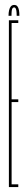

<svg xmlns="http://www.w3.org/2000/svg" viewBox="-20 -757 111 777"><path d="M16 0V-675H54V-664H27V-355H54V-344H27V-11H54V0ZM37.5 -737Q46 -737 50.5 -731.2Q55 -725.5 56.8 -715.5Q58.5 -705.5 58.5 -693H47.5Q47.5 -706.5 46.2 -713.8Q45 -721 42.8 -724Q40.5 -727 37.5 -727Q33.5 -727 31 -724Q28.5 -721 27.5 -713.5Q26.5 -706 26.5 -693H14.5Q14.5 -705.5 16.8 -715.5Q19 -725.5 24 -731.2Q29 -737 37.5 -737Z"/></svg>

Font: Anybody UltraCondensed Thin
Style: Regular
Weight: 100
Width: 1
Designer: Tyler Finck
Foundry: Etcetera Type Company
Version: Version 1.110